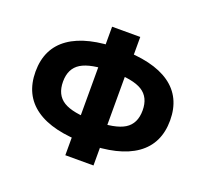

<svg xmlns="http://www.w3.org/2000/svg" viewBox="-132 -909 1181 1102"><g transform="rotate(20 458.0 -357.5)"><path d="M458 -69Q255 -69 151 -142.5Q47 -216 47 -358Q47 -500 151.5 -573Q256 -646 458 -646Q661 -646 765 -573Q869 -500 869 -358Q869 -216 765 -142.5Q661 -69 458 -69ZM458 -207Q588 -207 644.5 -242Q701 -277 701 -358Q701 -438 645 -473Q589 -508 458 -508Q329 -508 272 -473Q215 -438 215 -358Q215 -277 271.5 -242Q328 -207 458 -207ZM372 35V-129L377 -173V-551L372 -590V-750H544V-590L539 -551V-173L544 -129V35Z"/></g></svg>

Font: Wix Madefor Display ExtraBold
Style: Regular
Weight: 800
Designer: Dalton Maag Ltd
Foundry: Dalton Maag Ltd
Version: Version 3.100